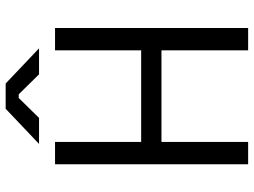

<svg xmlns="http://www.w3.org/2000/svg" viewBox="-132 -788 919 696"><g transform="rotate(-90 328.0 -439.5)"><path d="M81 0V-700H162V-387.8H494V-700H575V0H494V-314.2H162V0ZM154.8 -758 282.2 -879H373.8L501.2 -758H407L334.8 -831.5H321.2L249 -758Z"/></g></svg>

Font: Space 7353
Style: Regular
Weight: 400
Designer: Christine Claussen + Ruben Lyon  (Space 7353)
Version: Version 1.000;FEAKit 1.0